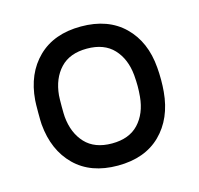

<svg xmlns="http://www.w3.org/2000/svg" viewBox="-85 -620 746 720"><g transform="rotate(-15 288.5 -260.0)"><path d="M527 -259Q527 -235 525 -213Q516 -111 454.5 -50.5Q393 10 288 10Q183 10 121.5 -50.5Q60 -111 51 -213Q50 -224 50 -259Q50 -296 51 -307Q59 -409 121 -469.5Q183 -530 288 -530Q393 -530 455 -469.5Q517 -409 525 -307Q527 -285 527 -259ZM288 -444Q221 -444 184.5 -405Q148 -366 142 -302Q141 -290 141 -259Q141 -229 142 -218Q148 -154 184.5 -115Q221 -76 288 -76Q355 -76 391.5 -115Q428 -154 434 -218Q436 -240 436 -259Q436 -278 434 -302Q428 -366 391.5 -405Q355 -444 288 -444Z"/></g></svg>

Font: Rubik
Style: Regular
Weight: 400
Designer: Hubert & Fischer
Foundry: Hubert & Fischer
Version: Version 1.100